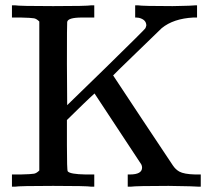

<svg xmlns="http://www.w3.org/2000/svg" viewBox="-20 -703 818 723"><path d="M128 -622Q118 -632 108.5 -634Q99 -636 58 -637H25V-683H36Q53 -680 180 -680Q307 -680 324 -683H335V-637H313H289Q235 -637 233 -620Q232 -618 232 -462L233 -307L379 -449Q525 -592 527 -596Q529 -599 531 -607Q531 -629 503 -636Q501 -636 497.5 -636.5Q494 -637 493 -637H489V-683H499Q516 -680 630 -680Q638 -680 652 -680.5Q666 -681 673 -681Q681 -681 692 -681.5Q703 -682 709 -682.5Q715 -683 716 -683H722V-637H708Q633 -633 589 -597Q584 -592 495 -506Q406 -420 406 -419Q406 -418 515.5 -253.5Q625 -89 631 -80Q641 -65 655 -57Q673 -47 715 -46H736V0H728Q726 0 718.5 -0.5Q711 -1 695.5 -1.5Q680 -2 670 -2Q660 -2 642 -2.5Q624 -3 615 -3Q493 -3 472 0H461V-46H469Q515 -46 515 -72Q515 -78 512 -84L336 -351Q327 -343 317.5 -334Q308 -325 296 -313.5Q284 -302 278 -296L232 -251V-156Q232 -62 235 -58Q243 -47 302 -46H335V0H324Q307 -3 180 -3Q53 -3 36 0H25V-46H58Q99 -47 108.5 -49Q118 -51 128 -61Z"/></svg>

Font: MathJax_Main
Style: Regular
Weight: 400
Version: Version 1.1